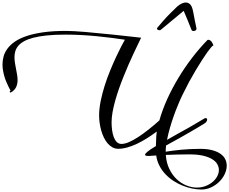

<svg xmlns="http://www.w3.org/2000/svg" viewBox="-66 -1152 1841 1542"><path d="M1650.4 -778.3Q1649.9 -778.3 1649.9 -778.8L1650.4 -779.3Q1650.4 -778.8 1650.4 -778.3ZM1515.6 354.5Q1552.7 354.5 1585 342Q1617.2 329.6 1641.1 309.6Q1665 289.6 1678.5 264.2Q1691.9 238.8 1691.9 212.9Q1691.9 189 1679.2 166.5Q1666.5 144 1638.2 126.5Q1609.9 108.9 1565.2 98.4Q1520.5 87.9 1456.5 87.9Q1406.7 87.9 1357.7 89.1Q1308.6 90.3 1265.6 92.3Q1270 155.3 1293.7 204.3Q1317.4 253.4 1352.5 286.6Q1387.7 319.8 1430.4 337.2Q1473.1 354.5 1515.6 354.5ZM1286.1 -34.7 1348.6 -70.3 1400.9 -99.6 1445.3 -124 1485.8 -147.5 1575.7 -200.7Q1581.5 -203.6 1586.4 -203.6Q1591.8 -203.6 1594.7 -200Q1597.7 -196.3 1597.7 -190.9Q1597.7 -184.1 1592.3 -175.5Q1586.9 -167 1575.7 -160.2L1517.1 -124.5L1449.2 -85L1368.7 -39.1L1272.5 13.7L1268.1 15.1Q1266.1 29.3 1265.4 42.2Q1264.6 55.2 1264.6 66.4Q1317.9 57.6 1389.9 50.5Q1461.9 43.5 1541.5 43.5Q1599.6 43.5 1640.1 54.7Q1680.7 65.9 1706.3 84.5Q1731.9 103 1743.4 127.4Q1754.9 151.9 1754.9 178.7Q1754.9 212.4 1738.5 246.6Q1722.2 280.8 1694.3 308.1Q1666.5 335.4 1629.6 352.8Q1592.8 370.1 1551.3 370.1Q1516.6 370.1 1478 362.3Q1439.5 354.5 1401.1 339.1Q1362.8 323.7 1327.4 300.8Q1292 277.8 1263.2 247.6Q1234.4 217.3 1214.6 179.4Q1194.8 141.6 1188.5 96.7L1143.1 99.6Q1138.2 100.1 1134 100.3Q1129.9 100.6 1126 100.6Q1113.3 100.6 1106.2 98.4Q1099.1 96.2 1099.1 89.8Q1099.1 82.5 1118.4 66.2Q1137.7 49.8 1186 21Q1186.5 4.4 1187.5 -12.7L1188.5 -45.9Q1189.5 -62 1190.7 -75Q1191.9 -87.9 1193.4 -95.7Q1153.8 -66.4 1113.5 -41Q1073.2 -15.6 1033.9 2.9Q994.6 21.5 956.5 32.2Q918.5 43 883.3 43Q857.9 43 836.9 31.2Q815.9 19.5 798.8 -0.2Q781.7 -20 768.8 -46.4Q755.9 -72.8 747.3 -102.5Q738.8 -132.3 734.4 -163.6Q730 -194.8 730 -224.1Q730 -278.3 742.4 -339.8Q754.9 -401.4 774.4 -463.1Q793.9 -524.9 818.1 -583.7Q842.3 -642.6 865.2 -692.1Q888.2 -741.7 907.5 -778.6Q926.8 -815.4 937 -833Q887.7 -840.3 831.8 -847.7Q775.9 -855 715.6 -860.8Q655.3 -866.7 591.1 -870.4Q526.9 -874 460.9 -874Q375 -874 311 -867.4Q247.1 -860.8 201.4 -848.9Q155.8 -836.9 126.5 -820.3Q97.2 -803.7 80.3 -783.4Q63.5 -763.2 56.9 -740Q50.3 -716.8 50.3 -692.4Q50.3 -669.4 54.2 -645.8Q58.1 -622.1 62.7 -598.6Q67.4 -575.2 71.3 -552.2Q75.2 -529.3 75.2 -508.3Q75.2 -478.5 63.7 -452.9Q52.2 -427.2 21 -409.2Q20.5 -408.7 19 -408.7Q16.6 -408.7 15.1 -410.2Q13.7 -411.6 12.9 -413.3Q12.2 -415 12.2 -416.5V-418.5Q12.2 -419.4 13.4 -420.2Q14.6 -420.9 15.6 -421.9L19 -423.3Q19 -424.3 14.2 -432.9Q9.3 -441.4 2.2 -456.1Q-4.9 -470.7 -13.4 -490.2Q-22 -509.8 -29.1 -532.7Q-36.1 -555.7 -41 -581.5Q-45.9 -607.4 -45.9 -634.3Q-45.9 -666.5 -37.1 -699Q-28.3 -731.4 -6.1 -761.5Q16.1 -791.5 53.2 -817.4Q90.3 -843.3 147.2 -862.5Q204.1 -881.8 282.2 -892.8Q360.4 -903.8 464.4 -903.8Q492.2 -903.8 531.2 -901.6Q570.3 -899.4 617.7 -895.5L719.2 -885.7Q773.4 -880.9 831.1 -875L948.2 -862.3L1067.4 -849.1L1040 -792L1004.9 -718.3L965.8 -631.8L926.3 -537.1Q906.7 -488.8 889.4 -439.2Q872.1 -389.6 858.9 -342.3Q845.7 -294.9 837.9 -251Q830.1 -207 830.1 -169.4Q830.1 -139.6 834 -108.9Q837.9 -78.1 846.9 -53Q856 -27.8 871.3 -12Q886.7 3.9 909.7 3.9Q936 3.9 970.5 -11Q1004.9 -25.9 1044.2 -51.5Q1083.5 -77.1 1126.7 -111.3Q1169.9 -145.5 1213.9 -184.6Q1237.8 -269.5 1277.3 -356.7Q1316.9 -443.8 1367.7 -527.8Q1418.5 -611.8 1477.8 -689Q1537.1 -766.1 1600.6 -831.1Q1601.1 -832.5 1605 -832.5Q1614.3 -832.5 1621.6 -827.9Q1628.9 -823.2 1634 -816.2Q1639.2 -809.1 1642.8 -801Q1646.5 -793 1648.4 -786.1Q1647.9 -786.6 1647 -786.6Q1642.6 -786.6 1629.9 -772.2Q1617.2 -757.8 1598.4 -731.7Q1579.6 -705.6 1556.2 -668.9L1506.3 -588.4L1452.1 -493.2Q1426.3 -444.8 1397.9 -386.7Q1381.3 -352.5 1364.3 -311Q1346.2 -268.1 1329.3 -220.5Q1312.5 -172.9 1298.3 -123.5Q1284.2 -74.2 1275.4 -28.8ZM1648.4 -786.1Q1649.9 -784.7 1649.9 -779.8Q1649.9 -781.7 1648.4 -786.1ZM1480.5 -1078.6Q1482.9 -1069.3 1485.4 -1057.1Q1487.8 -1044.9 1491.2 -1027.1Q1494.6 -1009.3 1499.5 -984.4Q1504.4 -959.5 1511.7 -924.8Q1511.7 -923.8 1512 -923.3Q1512.2 -922.9 1512.2 -921.9Q1512.2 -912.6 1504.9 -907.7Q1497.6 -902.8 1488.8 -902.8Q1482.9 -902.8 1478.3 -905.3Q1473.6 -907.7 1471.7 -913.1Q1457.5 -951.2 1441.2 -989Q1424.8 -1026.9 1409.2 -1064.9Q1363.3 -1026.9 1318.4 -989.7Q1273.4 -952.6 1226.1 -913.1Q1220.7 -909.2 1214.4 -909.2Q1207.5 -909.2 1201.2 -912.8Q1194.8 -916.5 1194.8 -922.4Q1194.8 -925.8 1199.2 -931.2Q1223.6 -960.4 1241.9 -981.4Q1260.3 -1002.4 1273.9 -1016.8Q1287.6 -1031.2 1297.4 -1041Q1307.1 -1050.8 1314.5 -1057.9Q1321.8 -1064.9 1327.9 -1070.6Q1334 -1076.2 1340.3 -1083Q1347.7 -1091.3 1357.4 -1099.9Q1367.2 -1108.4 1378.7 -1115.5Q1390.1 -1122.6 1402.3 -1127.2Q1414.6 -1131.8 1426.3 -1131.8Q1443.4 -1131.8 1457.8 -1120.1Q1472.2 -1108.4 1480.5 -1078.6Z"/></svg>

Font: Meddon
Style: Regular
Weight: 400
Designer: Vernon Adams
Foundry: Vernon Adams
Version: Version 1.000